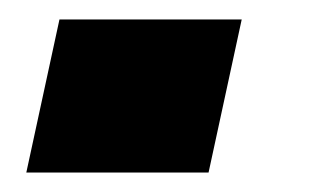

<svg xmlns="http://www.w3.org/2000/svg" viewBox="-20 -177 335 197"><path d="M7 0 41 -157H228L194 0Z"/></svg>

Font: Saira SemiCondensed Black
Style: Italic
Weight: 900
Width: 4
Italic angle: -12°
Designer: Hector Gatti with collaboration of the Omnibus-Type team
Foundry: Omnibus-Type
Version: Version 1.101